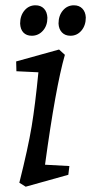

<svg xmlns="http://www.w3.org/2000/svg" viewBox="-20 -695 344 725"><path d="M125 -422 42 -426 41 -463 203 -508 225 -488Q190 -366 150 -73L242 -68L238 -35L77 10L53 -5Q86 -136 99.5 -217.5Q113 -299 125 -422ZM201 -606Q201 -636 217.5 -655.5Q234 -675 259 -675Q279 -675 291 -662.5Q303 -650 304 -629Q304 -599 287.5 -579.5Q271 -560 246 -560Q226 -560 214 -572.5Q202 -585 201 -606ZM56 -606Q56 -636 72.5 -655.5Q89 -675 114 -675Q134 -675 146 -662.5Q158 -650 159 -628Q159 -598 142 -579Q125 -560 100 -560Q80 -560 68.5 -572Q57 -584 56 -606Z"/></svg>

Font: Andada Pro
Style: Italic
Weight: 400
Italic angle: -7°
Designer: Carolina Giovagnoli
Foundry: Huerta Tipografica
Version: Version 3.005; ttfautohint (v1.8.4)